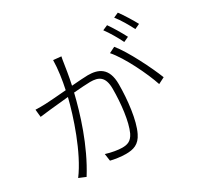

<svg xmlns="http://www.w3.org/2000/svg" viewBox="-174 -1055 1347 1293"><g transform="rotate(-30 500.0 -408.5)"><path d="M970 -698C950 -736 911 -799 884 -835L846 -818C876 -781 909 -724 931 -680ZM862 -660C840 -703 804 -763 779 -798L740 -781C768 -744 804 -682 823 -642ZM347 -776C346 -707 334 -627 319 -558C254 -553 189 -547 155 -546C126 -545 106 -545 77 -546L83 -487C106 -490 140 -494 160 -496C190 -499 248 -505 309 -511C278 -383 199 -141 96 -4L149 18C262 -162 326 -375 360 -516C412 -520 460 -524 489 -524C553 -524 598 -505 598 -408C598 -295 583 -161 549 -88C525 -39 493 -32 455 -32C426 -32 376 -40 332 -54L340 2C371 10 419 17 456 17C514 17 560 4 591 -60C632 -142 649 -296 649 -415C649 -544 577 -571 498 -571C473 -571 424 -567 371 -563C385 -626 396 -699 400 -726C402 -742 405 -756 408 -770ZM702 -625C770 -548 853 -376 885 -279L934 -304C899 -394 811 -572 748 -648Z"/></g></svg>

Font: Noto Sans CJK JP Light
Style: Regular
Weight: 300
Designer: Ryoko NISHIZUKA (kana & ideographs); Paul D. Hunt (Latin, Greek & Cyrillic); Wenlong ZHANG (bopomofo); Sandoll Communica
Foundry: Adobe Systems Incorporated
Version: Version 1.004;PS 1.004;hotconv 1.0.82;makeotf.lib2.5.63406